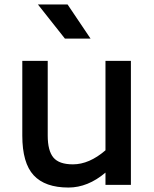

<svg xmlns="http://www.w3.org/2000/svg" viewBox="-20 -829 692 861"><path d="M386 -656H271L150 -809H283ZM453 -556H567V0H453V-55Q374 12 287 12Q182 12 131 -43Q80 -98 80 -221V-556H194V-221Q194 -153 219.5 -122.5Q245 -92 307 -92Q380 -92 453 -155Z"/></svg>

Font: Biryani DemiBold
Style: Regular
Weight: 600
Designer: Dan Reynolds and Mathieu Réguer
Foundry: Dan Reynolds and Mathieu Réguer
Version: Version 1.003;PS 001.003;hotconv 1.0.70;makeotf.lib2.5.58329